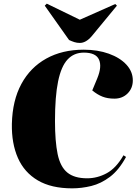

<svg xmlns="http://www.w3.org/2000/svg" viewBox="-20 -1017 756 1051"><path d="M512 -587Q539 -652 522 -690.5Q505 -729 439 -729Q385 -729 350 -691.5Q315 -654 298 -571.5Q281 -489 281 -355Q281 -243 295.5 -173.5Q310 -104 348.5 -72.5Q387 -41 457 -41Q513 -41 564.5 -69Q616 -97 656 -167L670 -158Q631 -86 582 -49Q533 -12 480 1Q427 14 375 14Q261 14 187 -29.5Q113 -73 78 -152.5Q43 -232 45 -339Q48 -467 97 -557.5Q146 -648 233.5 -696.5Q321 -745 438 -745Q515 -745 576 -723Q637 -701 672 -663Q707 -625 707 -577Q707 -534 678.5 -505.5Q650 -477 606 -477Q569 -477 541 -488Q513 -499 485 -522ZM225 -986 236 -997 417 -909 611 -995 620 -986 483 -820Q451 -782 417 -782Q401 -782 387 -786.5Q373 -791 358 -798Z"/></svg>

Font: Literata 72pt Black
Style: Italic
Weight: 900
Italic angle: -2°
Designer: Latin by Veronika Burian and Jose Scaglione. Greek by Irene Vlachou. Cyrillic by Vera Evstafieva
Foundry: TypeTogether
Version: Version 3.002